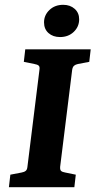

<svg xmlns="http://www.w3.org/2000/svg" viewBox="-20 -778 397 798"><path d="M17 0 23 -52 70 -61Q81 -63 87 -68Q93 -73 94 -85L144 -488Q146 -501 140.5 -505.5Q135 -510 123 -512L79 -521L85 -573H357L351 -521L304 -512Q294 -510 288 -505Q282 -500 280 -488L230 -85Q229 -72 234 -67.5Q239 -63 251 -61L295 -52L289 0ZM229.4 -624Q200.4 -624 181.7 -640.5Q163 -657 163 -685Q163 -715 185.5 -736.5Q208 -758 242.6 -758Q271.6 -758 290.3 -741.3Q309 -724.7 309 -697.8Q309 -667 286.5 -645.5Q264 -624 229.4 -624Z"/></svg>

Font: Yrsa
Style: Italic
Weight: 400
Italic angle: -7.10001°
Designer: Anna Giedrys (Yrsa+Rasa design), David Brezina (Yrsa art-direction, Rasa art-direction, design)
Foundry: Rosetta Type Foundry
Version: Version 2.004